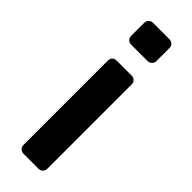

<svg xmlns="http://www.w3.org/2000/svg" viewBox="-247 -743 758 758"><g transform="rotate(45 132.5 -363.5)"><path d="M86 -605Q76 -605 69 -612Q62 -619 62 -629V-702Q62 -713 69 -720Q76 -727 86 -727H178Q189 -727 196 -720Q203 -713 203 -702V-629Q203 -619 195.5 -612Q188 -605 178 -605ZM90 0Q80 0 73 -7Q66 -14 66 -24V-496Q66 -507 73 -513.5Q80 -520 90 -520H175Q185 -520 192 -513Q199 -506 199 -496V-24Q199 -14 192 -7Q185 0 175 0Z"/></g></svg>

Font: Rubik AZ
Style: Regular
Weight: 500
Designer: Hubert and Fischer
Foundry: Hubert & Fischer
Version: Version 2.000